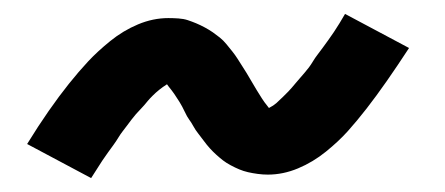

<svg xmlns="http://www.w3.org/2000/svg" viewBox="-20 -438 640 276"><path d="M111 -182 19 -231Q35 -257 50 -278.5Q65 -300 79 -317.5Q93 -335 106.5 -349.5Q120 -364 138.5 -379Q157 -394 178.5 -403Q200 -412 222 -412Q229 -412 236.5 -411.5Q244 -411 250 -409Q256 -407 262 -404.5Q268 -402 274.5 -398.5Q281 -395 286 -391.5Q291 -388 296 -384Q301 -380 305.5 -374.5Q310 -369 314 -364Q318 -359 321.5 -353.5Q325 -348 328.5 -342.5Q332 -337 334.5 -333Q337 -329 341 -322Q345 -315 349 -308.5Q353 -302 356.5 -296.5Q360 -291 364.5 -285.5Q369 -280 369 -279Q369 -278 368 -278Q367 -278 364.5 -278Q362 -278 362 -279L367 -283Q373 -286 377.5 -290Q382 -294 387 -299Q392 -304 394.5 -306.5Q397 -309 399.5 -312Q402 -315 405 -318.5Q408 -322 411 -325.5Q414 -329 417.5 -333Q421 -337 424 -341Q427 -345 430 -350Q433 -355 436.5 -359.5Q440 -364 444 -369.5Q448 -375 452 -380.5Q456 -386 460 -392Q464 -398 468 -404.5Q472 -411 476 -418L568 -369Q551 -343 536 -321.5Q521 -300 507 -282Q493 -264 480 -249.5Q467 -235 448.5 -220Q430 -205 408.5 -196Q387 -187 365 -187Q358 -187 350.5 -188Q343 -189 336.5 -190.5Q330 -192 324 -194.5Q318 -197 311.5 -200.5Q305 -204 300.5 -207.5Q296 -211 291 -215.5Q286 -220 281.5 -225Q277 -230 273 -235.5Q269 -241 265 -246Q261 -251 258 -256.5Q255 -262 252 -266Q249 -270 245.5 -277.5Q242 -285 238 -291.5Q234 -298 230.5 -303Q227 -308 222.5 -313.5Q218 -319 218 -321H225Q225 -320 219.5 -316.5Q214 -313 209 -309Q204 -305 199.5 -300.5Q195 -296 192.5 -293Q190 -290 187.5 -287Q185 -284 182 -281Q179 -278 175.5 -274Q172 -270 169 -266Q166 -262 163 -258Q160 -254 156.5 -249.5Q153 -245 150 -240Q147 -235 143 -229.5Q139 -224 135 -218.5Q131 -213 127 -207Q123 -201 119 -194.5Q115 -188 111 -182Z"/></svg>

Font: Iosevka HT Extended
Style: Bold Italic
Weight: 700
Width: 7
Italic angle: -9°
Monospace: yes
Designer: Belleve Invis
Foundry: Belleve Invis
Version: Version 32.3.0; ttfautohint (v1.8.4)